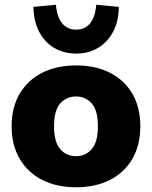

<svg xmlns="http://www.w3.org/2000/svg" viewBox="-20 -779 642 810"><path d="M301 11Q219 11 158 -20Q97 -51 63 -109Q29 -167 29 -246Q29 -326 63 -383.5Q97 -441 158 -472Q219 -503 301 -503Q383 -503 444 -472Q505 -441 538.5 -383.5Q572 -326 572 -246Q572 -167 538.5 -109Q505 -51 444 -20Q383 11 301 11ZM301 -120Q341 -120 367 -150Q393 -180 393 -246Q393 -313 367 -342.5Q341 -372 301 -372Q260 -372 234 -342.5Q208 -313 208 -246Q208 -180 234 -150Q260 -120 301 -120ZM301 -553Q248 -553 207.5 -577.5Q167 -602 144.5 -646.5Q122 -691 121 -750L216 -759Q220 -708 242 -681Q264 -654 301 -654Q339 -654 360.5 -681Q382 -708 386 -759L481 -750Q481 -691 458 -646.5Q435 -602 394.5 -577.5Q354 -553 301 -553Z"/></svg>

Font: Nunito Sans 12pt ExtraLight 12pt Black
Style: Regular
Weight: 900
Version: Version 3.101;gftools[0.9.27]